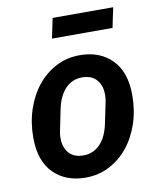

<svg xmlns="http://www.w3.org/2000/svg" viewBox="-83 -785 710 862"><g transform="rotate(-10 272.5 -354.0)"><path d="M239 12Q147 12 92 -44Q37 -100 37 -205Q37 -274 57 -334Q77 -394 113 -438.5Q149 -483 198 -508.5Q247 -534 306 -534Q398 -534 453 -478Q508 -422 508 -317Q508 -248 488 -188Q468 -128 432 -83.5Q396 -39 346.5 -13.5Q297 12 239 12ZM246 -88Q291 -88 322.5 -121Q354 -154 366 -217L384 -304Q386 -314 387 -321.5Q388 -329 388 -340Q388 -382 365.5 -408Q343 -434 299 -434Q254 -434 222.5 -401Q191 -368 179 -305L161 -217Q159 -209 158 -201Q157 -193 157 -182Q157 -140 179.5 -114Q202 -88 246 -88ZM216 -720H492L473 -629H197Z"/></g></svg>

Font: IBM Plex Sans SmBld
Style: Italic
Weight: 600
Italic angle: -11°
Designer: Mike Abbink, Paul van der Laan, Pieter van Rosmalen
Foundry: Bold Monday
Version: Version 3.005